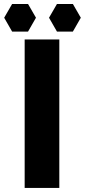

<svg xmlns="http://www.w3.org/2000/svg" viewBox="-46 -922 416 942"><path d="M245 0H75V-728.5H245ZM130.5 -835 91.5 -902.5H13.5L-25.5 -835L13.5 -767H91.5ZM350.5 -835 311.5 -902.5H233.5L194.5 -835L233.5 -767H311.5Z"/></svg>

Font: LatoHex
Style: Regular
Weight: 900
Designer: Lukasz Dziedzic
Foundry: tyPoland Lukasz Dziedzic
Version: Version 1.104; Western+Polish opensource